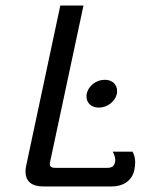

<svg xmlns="http://www.w3.org/2000/svg" viewBox="-20 -670 548 690"><path d="M400 -333.3C400.8 -336.7 400.8 -340 400.8 -343.3C400.8 -365.8 384.2 -383.3 356.7 -383.3C325 -383.3 297.5 -360.8 291.7 -333.3C290.8 -330 290.8 -326.7 290.8 -323.3C290.8 -300.8 307.5 -283.3 335 -283.3C366.7 -283.3 394.2 -305.8 400 -333.3ZM133.3 0H383.3C419.2 0 454.2 -18.3 462.5 -58.3C465 -69.2 465.8 -78.3 465.8 -85.8C465.8 -112.5 455.8 -125 455.8 -125H385C385 -125 394.2 -110 394.2 -95C394.2 -92.5 394.2 -90 393.3 -87.5C390.8 -75 385 -66.7 364.2 -66.7H180.8C165.8 -66.7 159.2 -70 159.2 -80.8C159.2 -84.2 160 -87.5 160.8 -91.7L280 -650H196.7L74.2 -75C72.5 -67.5 71.7 -60 71.7 -53.3C71.7 -16.7 96.7 0 133.3 0Z"/></svg>

Font: BoonHome
Style: Book Oblique
Weight: 400
Italic angle: -12°
Designer: Sungsit Sawaiwan
Foundry: Sungsit Sawaiwan
Version: Version 0.2